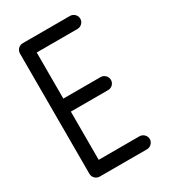

<svg xmlns="http://www.w3.org/2000/svg" viewBox="-185 -848 839 945"><g transform="rotate(-30 234.0 -375.0)"><path d="M135 -70V-344H347C367 -344 384 -360 384 -381C384 -401 367 -418 347 -418H135V-680H367C387 -680 404 -697 404 -717C404 -737 387 -754 367 -754H98C76 -754 61 -735 61 -717V-33C61 -11 80 4 98 4H367C387 4 404 -13 404 -33C404 -53 387 -70 367 -70Z"/></g></svg>

Font: LS
Style: Regular
Weight: 400
Designer: BSozoo
Foundry: BSozoo
Version: Version 001.000